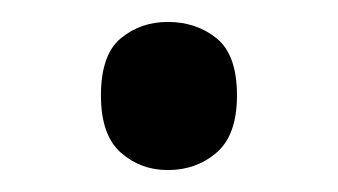

<svg xmlns="http://www.w3.org/2000/svg" viewBox="-20 -141 308 175"><path d="M72 -54Q72 -91 90 -106Q108 -121 133 -121Q159 -121 177.5 -106Q196 -91 196 -54Q196 -18 177.5 -2Q159 14 133 14Q108 14 90 -2Q72 -18 72 -54Z"/></svg>

Font: lguzrati15
Style: Book
Weight: 400
Designer: Jelle Bosma - Monotype Design Team, Universal Thirst
Foundry: Monotype Imaging Inc.
Version: Version 2.106